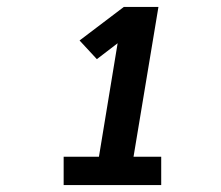

<svg xmlns="http://www.w3.org/2000/svg" viewBox="-20 -858 640 555"><path d="M164 -323V-405H266L320 -733L260 -687L210 -741L338 -838H438L366 -405H446V-323Z"/></svg>

Font: Iosevka SS04 Hv Ex Obl
Style: Regular
Weight: 900
Width: 7
Italic angle: -9°
Monospace: yes
Designer: Belleve Invis
Foundry: Belleve Invis
Version: Version 19.0.0; ttfautohint (v1.8.4)